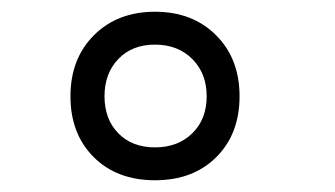

<svg xmlns="http://www.w3.org/2000/svg" viewBox="-20 -728 570 327"><path d="M139.5 -460.5Q100 -500 100 -564Q100 -628 140 -668Q180 -708 244 -708Q308 -708 348 -668Q388 -628 388 -564Q388 -500 348.5 -460.5Q309 -421 244 -421Q179 -421 139.5 -460.5ZM181.5 -627.5Q158 -603 158 -564Q158 -525 181.5 -501Q205 -477 244 -477Q283 -477 307.5 -501Q332 -525 332 -564Q332 -603 307.5 -627.5Q283 -652 244 -652Q205 -652 181.5 -627.5Z"/></svg>

Font: TitilliumText22L Lt
Style: Medium
Weight: 500
Designer: Campivisivi
Foundry: Campivisivi
Version: 1.000